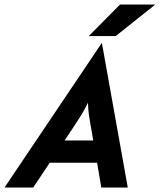

<svg xmlns="http://www.w3.org/2000/svg" viewBox="-64 -841 716 861"><path d="M-43.8 0 391.7 -647.2H393.1L509 0H390.3L371.5 -111.1H159L84.7 0ZM225.7 -211.1H354.2L343.1 -275Q338.2 -300.7 334.7 -324.7Q331.2 -348.6 330.6 -380.6Q315.3 -349.3 300.3 -325Q285.4 -300.7 268.1 -275ZM334 -679.2 474.3 -820.8H632.6L454.9 -679.2Z"/></svg>

Font: Afacad
Style: Italic
Weight: 400
Italic angle: -14°
Designer: Kristian Moeller
Foundry: Dicotype
Version: Version 1.000